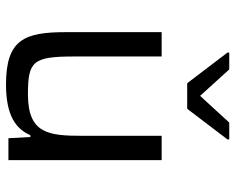

<svg xmlns="http://www.w3.org/2000/svg" viewBox="-92 -683 783 639"><g transform="rotate(90 299.5 -363.5)"><path d="M155 -729 257 -595H342L444 -729V-735H388L299 -638L211 -735H155ZM261 8C365 8 409 -25 430 -73H436L440 0H513V-510H432V-247C432 -134 425 -65 294 -65C184 -65 168 -81 168 -219V-510H87V-191C87 -54 111 8 261 8Z"/></g></svg>

Font: Saira UNSAM
Style: Regular
Weight: 400
Designer: Hector Gatti with collaboration of the Omnibus-Type team
Foundry: Omnibus-Type
Version: Version 0.072;PS 000.072;hotconv 1.0.88;makeotf.lib2.5.64775